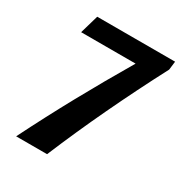

<svg xmlns="http://www.w3.org/2000/svg" viewBox="-169 -834 896 953"><g transform="rotate(30 279.5 -357.5)"><path d="M81.5 -608.9 112.3 -715.3H558.6L552.7 -666.5Q463.9 -497.1 385.5 -331.5Q307.1 -166 237.8 0H60.5Q138.2 -155.3 220.7 -305.7Q303.2 -456.1 393.6 -608.9Z"/></g></svg>

Font: Proza Libre
Style: Bold Italic
Weight: 700
Designer: Jasper de Waard
Foundry: Jasper de Waard
Version: Version 1.000; ttfautohint (v1.4.1.8-43bc)